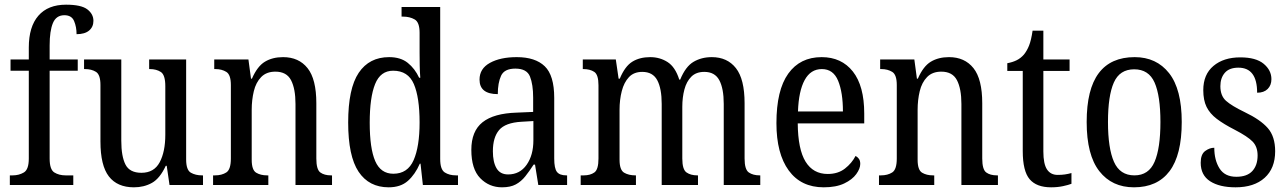

<svg xmlns="http://www.w3.org/2000/svg" viewBox="-20 -790 5501 820"><path d="M22 0V-41H34Q61 -41 82 -53.5Q103 -66 103 -113V-488H25V-536H103V-587Q103 -676 144 -723Q185 -770 262 -770Q327 -770 353 -750Q379 -730 379 -701Q379 -675 360.5 -659.5Q342 -644 307 -644Q307 -675 296.5 -700Q286 -725 255 -725Q220 -725 206 -691.5Q192 -658 192 -596V-536H312V-488H192V-113Q192 -66 212 -53.5Q232 -41 260 -41H293V0Z M552 10Q481 10 445 -36.5Q409 -83 409 -186V-427Q409 -471 390 -483Q371 -495 343 -495H339V-536H498V-189Q498 -122 516 -87Q534 -52 584 -52Q638 -52 662 -97Q686 -142 686 -215V-422Q686 -470 667 -482.5Q648 -495 620 -495H617V-536H775V-109Q775 -64 795 -52.5Q815 -41 843 -41H847V0H704L692 -82H688Q663 -28 629 -9Q595 10 552 10Z M890 0V-41H898Q927 -41 946.5 -53.5Q966 -66 966 -113V-427Q966 -471 946.5 -483Q927 -495 900 -495H895V-536H1041L1052 -454H1056Q1079 -507 1111.5 -526.5Q1144 -546 1189 -546Q1256 -546 1293.5 -499Q1331 -452 1331 -349V-113Q1331 -66 1348 -53.5Q1365 -41 1394 -41H1398V0H1242V-346Q1242 -411 1223 -447.5Q1204 -484 1156 -484Q1118 -484 1095.5 -461Q1073 -438 1064 -400.5Q1055 -363 1055 -321V-108Q1055 -64 1074 -52.5Q1093 -41 1121 -41H1126V0Z M1640 10Q1556 10 1511.5 -56.5Q1467 -123 1467 -267Q1467 -412 1512 -479Q1557 -546 1642 -546Q1691 -546 1721.5 -521.5Q1752 -497 1770 -458H1775Q1773 -482 1772.5 -510Q1772 -538 1772 -565V-650Q1772 -695 1751 -707Q1730 -719 1702 -719H1695V-760H1860V-111Q1860 -66 1879.5 -53.5Q1899 -41 1928 -41H1936V0H1786L1776 -91H1773Q1753 -45 1722 -17.5Q1691 10 1640 10ZM1660 -48Q1721 -48 1746.5 -106Q1772 -164 1772 -267Q1772 -374 1747.5 -431Q1723 -488 1659 -488Q1605 -488 1582 -431Q1559 -374 1559 -266Q1559 -156 1582.5 -102Q1606 -48 1660 -48Z M2124 10Q2069 10 2031 -29Q1993 -68 1993 -150Q1993 -230 2041 -268Q2089 -306 2187 -309L2257 -312V-373Q2257 -429 2243.5 -463Q2230 -497 2181 -497Q2134 -497 2120 -466.5Q2106 -436 2106 -388Q2028 -388 2028 -450Q2028 -497 2072.5 -521.5Q2117 -546 2187 -546Q2266 -546 2306.5 -507Q2347 -468 2347 -372V-113Q2347 -71 2358.5 -56Q2370 -41 2399 -41H2402V0H2279L2265 -87H2259Q2241 -59 2223.5 -37Q2206 -15 2183 -2.5Q2160 10 2124 10ZM2150 -45Q2200 -45 2229 -86Q2258 -127 2258 -191V-273L2207 -270Q2138 -266 2111.5 -234.5Q2085 -203 2085 -144Q2085 -98 2100.5 -71.5Q2116 -45 2150 -45Z M2460 0V-41H2473Q2501 -41 2518.5 -53.5Q2536 -66 2536 -113V-426Q2536 -471 2518 -483Q2500 -495 2471 -495H2469V-536H2610L2622 -454H2627Q2649 -507 2680.5 -526.5Q2712 -546 2757 -546Q2798 -546 2831 -525Q2864 -504 2881 -450H2885Q2908 -506 2942 -526Q2976 -546 3020 -546Q3086 -546 3123 -499Q3160 -452 3160 -349V-113Q3160 -66 3178 -53.5Q3196 -41 3225 -41H3227V0H3071V-346Q3071 -412 3052 -447.5Q3033 -483 2988 -483Q2953 -483 2932.5 -462.5Q2912 -442 2903 -408Q2894 -374 2894 -334V-113Q2894 -66 2912 -53.5Q2930 -41 2958 -41H2961V0H2806V-346Q2806 -412 2787 -447.5Q2768 -483 2723 -483Q2687 -483 2666 -460.5Q2645 -438 2635.5 -401Q2626 -364 2626 -321V-108Q2626 -64 2645.5 -52.5Q2665 -41 2694 -41H2696V0Z M3498 10Q3401 10 3348.5 -62Q3296 -134 3296 -264Q3296 -405 3346.5 -475.5Q3397 -546 3489 -546Q3574 -546 3622.5 -484.5Q3671 -423 3671 -305V-263H3387Q3388 -152 3420.5 -99.5Q3453 -47 3515 -47Q3559 -47 3588.5 -70Q3618 -93 3634 -124Q3642 -120 3648 -112Q3654 -104 3654 -90Q3654 -70 3637 -46.5Q3620 -23 3585.5 -6.5Q3551 10 3498 10ZM3580 -314Q3580 -395 3559.5 -445Q3539 -495 3490 -495Q3442 -495 3416.5 -448Q3391 -401 3388 -314Z M3734 0V-41H3742Q3771 -41 3790.5 -53.5Q3810 -66 3810 -113V-427Q3810 -471 3790.5 -483Q3771 -495 3744 -495H3739V-536H3885L3896 -454H3900Q3923 -507 3955.5 -526.5Q3988 -546 4033 -546Q4100 -546 4137.5 -499Q4175 -452 4175 -349V-113Q4175 -66 4192 -53.5Q4209 -41 4238 -41H4242V0H4086V-346Q4086 -411 4067 -447.5Q4048 -484 4000 -484Q3962 -484 3939.5 -461Q3917 -438 3908 -400.5Q3899 -363 3899 -321V-108Q3899 -64 3918 -52.5Q3937 -41 3965 -41H3970V0Z M4469 10Q4407 10 4377.5 -24.5Q4348 -59 4348 -145V-487H4282V-520Q4304 -524 4321.5 -532.5Q4339 -541 4353 -557Q4366 -573 4375 -595.5Q4384 -618 4390 -659H4436V-536H4548V-487H4436V-143Q4436 -90 4451.5 -66.5Q4467 -43 4497 -43Q4514 -43 4528 -45Q4542 -47 4556 -51V-5Q4543 0 4520 5Q4497 10 4469 10Z M4823 10Q4729 10 4675 -59Q4621 -128 4621 -269Q4621 -409 4672.5 -477.5Q4724 -546 4826 -546Q4919 -546 4973 -477.5Q5027 -409 5027 -269Q5027 -128 4975 -59Q4923 10 4823 10ZM4825 -41Q4886 -41 4911 -99Q4936 -157 4936 -269Q4936 -381 4911 -437.5Q4886 -494 4824 -494Q4762 -494 4737 -437.5Q4712 -381 4712 -269Q4712 -157 4737.5 -99Q4763 -41 4825 -41Z M5257 10Q5188 10 5148 -16Q5108 -42 5108 -95Q5108 -131 5127 -145Q5146 -159 5166 -159Q5166 -106 5188.5 -70.5Q5211 -35 5260 -35Q5306 -35 5328.5 -59.5Q5351 -84 5351 -126Q5351 -163 5330 -185Q5309 -207 5253 -236Q5206 -260 5176.5 -282.5Q5147 -305 5133 -333.5Q5119 -362 5119 -405Q5119 -472 5162.5 -508.5Q5206 -545 5277 -545Q5344 -545 5377 -517.5Q5410 -490 5410 -452Q5410 -426 5394 -410Q5378 -394 5349 -394Q5349 -501 5269 -501Q5230 -501 5211 -479Q5192 -457 5192 -422Q5192 -381 5216 -359.5Q5240 -338 5296 -311Q5363 -279 5394.5 -243Q5426 -207 5426 -144Q5426 -71 5381 -30.5Q5336 10 5257 10Z"/></svg>

Font: Noto Serif Georgian Condensed
Style: Regular
Weight: 400
Width: 3
Designer: Monotype Design Team, Akaki Razmadze
Foundry: Google LLC
Version: Version 2.003; ttfautohint (v1.8.4.7-5d5b)